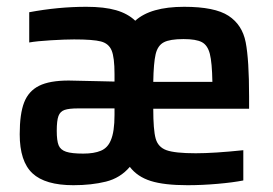

<svg xmlns="http://www.w3.org/2000/svg" viewBox="-20 -538 802 565"><path d="M713 -218H431Q431 -156 438 -130.5Q445 -105 470 -96Q495 -87 556 -87Q610 -87 696 -96V-7Q666 -1 620 3Q574 7 532 7Q463 7 423.5 -5.5Q384 -18 362 -47Q334 -14 291.5 -3.5Q249 7 196 7Q113 7 75.5 -28Q38 -63 38 -143Q38 -203 51 -236.5Q64 -270 95 -285.5Q126 -301 182 -301L274 -299L317 -298V-320Q317 -369 308.5 -389.5Q300 -410 277 -416Q254 -422 198 -422Q172 -422 130 -419.5Q88 -417 66 -413V-502Q151 -518 234 -518Q287 -518 321.5 -508Q356 -498 378 -477Q423 -518 522 -518Q612 -518 652.5 -491.5Q693 -465 703 -413.5Q713 -362 713 -254ZM431 -297H605Q604 -354 597.5 -379.5Q591 -405 574 -414Q557 -423 520 -423Q480 -423 462 -413.5Q444 -404 438 -378.5Q432 -353 431 -297ZM317 -219H210Q183 -219 170 -214.5Q157 -210 152 -196.5Q147 -183 147 -153Q147 -124 152.5 -110.5Q158 -97 174.5 -91.5Q191 -86 225 -86Q257 -86 277 -94.5Q297 -103 306 -125Q317 -150 317 -200Z"/></svg>

Font: Saira Semi Condensed Medium
Style: Regular
Weight: 500
Width: 4
Designer: Hector Gatti with collaboration of the Omnibus-Type team
Foundry: Omnibus-Type
Version: Version 1.001; ttfautohint (v1.8)